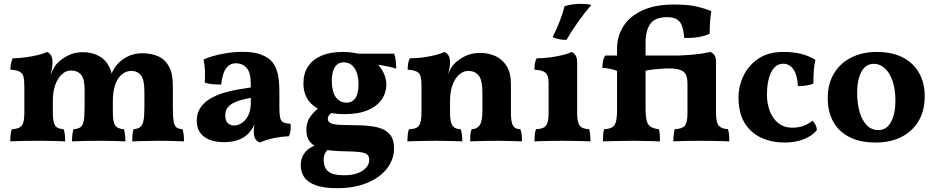

<svg xmlns="http://www.w3.org/2000/svg" viewBox="-20 -740 4914 1009"><path d="M34 3Q34 -14.8 35.6 -31.2Q37.2 -47.6 42 -60.4Q82 -63 95 -80.5Q108 -98 108 -148V-283Q108 -316.8 103.6 -335.6Q99.2 -354.4 83.8 -363Q68.4 -371.6 34.8 -373.8Q34.8 -389 37.4 -404Q40 -419 46.8 -433.6Q78.8 -434 113.6 -438.6Q148.4 -443.2 179 -450.7Q209.6 -458.2 226.8 -467Q238.8 -462.8 247.4 -449.9Q256 -437 256 -412.6Q256 -394.4 251.8 -373.7Q247.6 -353 237.2 -308.8L230.2 -308.4Q248.4 -354.4 258.5 -374.5Q268.6 -394.6 277 -403.4Q298.4 -427.6 334.2 -446.7Q370 -465.8 415.2 -465.8Q462.6 -465.8 499.4 -445.9Q536.2 -426 555.2 -386.6Q567 -365.6 567 -342.2H562.2Q578.4 -384.6 598.4 -403.8Q618 -426.2 651.4 -443.2Q684.8 -460.2 728.2 -460.2Q777.2 -460.2 813.3 -443.2Q849.4 -426.2 868.9 -388.9Q888.4 -351.6 888.4 -289.4V-176.8Q888.4 -126.8 892.2 -102.8Q896 -78.8 907.1 -70.6Q918.2 -62.4 938.8 -61Q943.6 -47.2 945.2 -31Q946.8 -14.8 946.8 3Q921.4 1.4 888 0.7Q854.6 0 819.2 0Q795.6 0 768.9 0.5Q742.2 1 717.4 1.5Q692.6 2 675 3Q675 -17.2 676.3 -31.8Q677.6 -46.4 681.8 -61Q702.4 -62.4 715.2 -71.1Q728 -79.8 733.4 -103.1Q738.8 -126.4 738.8 -170.8V-258.6Q738.8 -322.4 720.2 -344.9Q701.6 -367.4 670.8 -367.4Q642.8 -367.4 620.7 -349.4Q598.6 -331.4 585.8 -295.8Q573 -260.2 573 -207.6V-151.6Q573 -100.2 585.1 -81.6Q597.2 -63 631 -61Q635.2 -49 637.1 -31.9Q639 -14.8 639 3Q615.2 1.4 576.4 0.7Q537.6 0 500.2 0Q462.8 0 424.1 0.7Q385.4 1.4 358.4 3Q358.4 -14.8 360.3 -31.8Q362.2 -48.8 366.4 -61Q388.8 -62.4 401.9 -70.8Q415 -79.2 419.8 -103.4Q424.6 -127.6 424.6 -176.8V-267.2Q424.6 -325.2 406 -347.3Q387.4 -369.4 352.4 -369.4Q326.8 -369.4 305.3 -349.9Q283.8 -330.4 270.7 -294.8Q257.6 -259.2 257.6 -209.6V-151.6Q257.6 -98.6 269 -80.8Q280.4 -63 314.4 -61Q319.2 -47.8 320.8 -31.3Q322.4 -14.8 322.4 3Q306 2 279.9 1.2Q253.8 0.4 225.9 0.2Q198 0 175.8 0Q153.6 0 126.1 0.2Q98.6 0.4 73.7 1.2Q48.8 2 34 3Z M1346 9Q1328.4 2.2 1321 -11.7Q1313.6 -25.6 1313.6 -48.8Q1313.6 -61.4 1316.1 -78.7Q1318.6 -96 1324 -111.4L1327.2 -115Q1319.4 -87 1306.2 -65.2Q1293 -43.4 1274.8 -28.8Q1254.2 -11.4 1224.9 -2.2Q1195.6 7 1157.4 7Q1089.6 7 1051.8 -22.1Q1014 -51.2 1014 -105.6Q1014 -144 1031.6 -171.5Q1049.2 -199 1079.3 -218.1Q1109.4 -237.2 1146.3 -249.1Q1183.2 -261 1222.5 -268.2Q1261.8 -275.4 1298.2 -280.6Q1298.2 -308.4 1296.4 -327.2Q1294.6 -346 1289.8 -359.5Q1285 -373 1276 -383Q1264.6 -396.2 1250 -401.9Q1235.4 -407.6 1220.6 -407.6Q1193.6 -407.6 1177.3 -391.3Q1161 -375 1153 -349.5Q1145 -324 1142.2 -295.8Q1116.8 -295.8 1095 -297.6Q1073.2 -299.4 1056 -306.4Q1058 -333.2 1057.1 -364.5Q1056.2 -395.8 1049.8 -427.4Q1092.2 -446 1147.8 -456.8Q1203.4 -467.6 1253.4 -467.6Q1313.8 -467.6 1349.6 -454.1Q1385.4 -440.6 1403.8 -421.8Q1425 -401 1436.6 -363.5Q1448.2 -326 1448.2 -256V-172.4Q1448.2 -139.6 1452.2 -121.7Q1456.2 -103.8 1468.8 -97.4Q1481.4 -91 1506.6 -89.6Q1509 -72.4 1507.1 -55.2Q1505.2 -38 1497.6 -23.8Q1459.4 -22.4 1419.9 -14.4Q1380.4 -6.4 1346 9ZM1210 -80.4Q1230.2 -80.4 1250.5 -93.4Q1270.8 -106.4 1284.5 -133.2Q1298.2 -160 1298.2 -200.4V-225.8Q1267.4 -220.4 1242.6 -213.1Q1217.8 -205.8 1200.1 -195.4Q1182.4 -185 1173.1 -170Q1163.8 -155 1163.8 -133.4Q1163.8 -104.8 1177.6 -92.6Q1191.4 -80.4 1210 -80.4Z M1754.2 249Q1680.6 249 1638.2 233.2Q1595.8 217.4 1578.1 190.1Q1560.4 162.8 1560.4 127.2Q1560.4 89.2 1582.7 61.2Q1605 33.2 1648.6 20.2L1717.2 32.6Q1695 51.8 1688.1 66.1Q1681.2 80.4 1681.2 99Q1681.2 141 1705.2 161Q1729.2 181 1786.6 181Q1849.6 181 1885 157.3Q1920.4 133.6 1920.4 99.6Q1920.4 83 1911.2 73.5Q1902 64 1876.7 60Q1851.4 56 1802.8 55.4Q1759.6 54.8 1721.2 51.2Q1682.8 47.6 1653.4 36.2Q1624 24.8 1607 2.8Q1590 -19.2 1590 -56.6Q1590 -99.2 1612.2 -128.9Q1634.4 -158.6 1662.4 -179.4L1734.8 -156.4Q1720.2 -147.2 1711.4 -137Q1702.6 -126.8 1702.6 -116.4Q1702.6 -98.4 1720.8 -91.5Q1739 -84.6 1774.5 -83.4Q1810 -82.2 1861.4 -81.6Q1918.8 -81 1961.3 -71.2Q2003.8 -61.4 2027.3 -35.4Q2050.8 -9.4 2050.8 40.2Q2050.8 83.2 2029.9 121.1Q2009 159 1970.3 187.6Q1931.6 216.2 1876.8 232.6Q1822 249 1754.2 249ZM1789 -140.2Q1722.8 -140.2 1674.5 -158.5Q1626.2 -176.8 1600.4 -212.8Q1574.6 -248.8 1574.6 -302.2Q1574.6 -353.6 1598.5 -390.2Q1622.4 -426.8 1668.6 -446.9Q1714.8 -467 1781 -467Q1841.4 -467 1884.8 -451.1Q1928.2 -435.2 1956.2 -409.7Q1984.2 -384.2 1997.2 -354.3Q2010.2 -324.4 2010.2 -296.8Q2010.2 -252.2 1985.8 -216.9Q1961.4 -181.6 1912.5 -160.9Q1863.6 -140.2 1789 -140.2ZM1802.2 -200.6Q1831.6 -200.6 1847.8 -224.8Q1864 -249 1864 -296.8Q1864 -349.2 1843.7 -380.8Q1823.4 -412.4 1786.6 -412.4Q1754.4 -412.4 1739 -385.8Q1723.6 -359.2 1723.6 -315.8Q1723.6 -259.2 1744.3 -229.9Q1765 -200.6 1802.2 -200.6ZM2061.8 -379.2Q2044 -385 2025.4 -389.3Q2006.8 -393.6 1988.4 -396.3Q1970 -399 1953.6 -399.4L1854.2 -458H2051.2Q2057.6 -442.6 2059.7 -422.2Q2061.8 -401.8 2061.8 -379.2Z M2195 -208V-292Q2195 -320.4 2190.6 -337.7Q2186.2 -355 2170.8 -363.3Q2155.4 -371.6 2122.4 -373.8Q2122.4 -389.6 2124.7 -405.2Q2127 -420.8 2133.8 -433.6Q2190.6 -434.4 2241.4 -444.7Q2292.2 -455 2315.8 -467Q2329 -461.6 2337 -448.5Q2345 -435.4 2345 -411ZM2665 -148Q2665 -97.2 2676.2 -79.1Q2687.4 -61 2714.4 -61Q2719.8 -47.2 2721.4 -32.2Q2723 -17.2 2723 3Q2701 2 2665.2 1Q2629.4 0 2596 0Q2574.2 0 2545.6 0.5Q2517 1 2491.3 1.5Q2465.6 2 2450.6 3Q2450.6 -14.8 2451.9 -30.9Q2453.2 -47 2458.6 -61Q2485.6 -61 2500.3 -81Q2515 -101 2515 -154.6V-256.8Q2515 -319.4 2495.4 -343.4Q2475.8 -367.4 2440.6 -367.4Q2415.8 -367.4 2394 -348.8Q2372.2 -330.2 2358.6 -294.9Q2345 -259.6 2345 -207.6V-148Q2345 -96.8 2358.5 -78.9Q2372 -61 2400.8 -61Q2406.2 -46 2407.8 -31Q2409.4 -16 2409.4 3Q2394.8 2 2370.6 1.5Q2346.4 1 2319.7 0.5Q2293 0 2270 0Q2247 0 2218.1 0.5Q2189.2 1 2162.6 1.5Q2136 2 2121 3Q2121 -16 2122.9 -33Q2124.8 -50 2129 -61Q2168 -61 2181.5 -79.5Q2195 -98 2195 -148V-292L2345 -411Q2345 -399 2342.3 -383.4Q2339.6 -367.8 2335 -350.8Q2341 -364.8 2347.6 -377.6Q2354.2 -390.4 2364.4 -401.4Q2385.6 -425 2421.3 -443.5Q2457 -462 2503.4 -462Q2545.6 -462 2582.3 -445.9Q2619 -429.8 2642 -394Q2665 -358.2 2665 -299Z M2789 3Q2789 -16 2790.6 -32.3Q2792.2 -48.6 2796.4 -61Q2836.4 -62.2 2849.7 -80.1Q2863 -98 2863 -148V-303.4Q2863 -326.4 2857.6 -341.5Q2852.2 -356.6 2836.2 -364.3Q2820.2 -372 2788.6 -373.8Q2788.6 -389.6 2790.9 -405.2Q2793.2 -420.8 2800 -433.6Q2835.4 -433.6 2872.3 -438.6Q2909.2 -443.6 2939 -451.1Q2968.8 -458.6 2983.2 -467Q2997 -461.6 3005 -448.7Q3013 -435.8 3013 -412.6V-148Q3013 -98 3026.2 -80.1Q3039.4 -62.2 3076.2 -61Q3079.8 -48.6 3081.4 -31.7Q3083 -14.8 3083 3Q3069 2 3045.2 1.5Q3021.4 1 2993.2 0.5Q2965 0 2936.4 0Q2907.8 0 2879.2 0.5Q2850.6 1 2826.8 1.5Q2803 2 2789 3ZM2956.8 -530.4Q2937 -530 2916.7 -534.2Q2896.4 -538.4 2884.2 -544.8Q2907 -590.8 2921.9 -629.4Q2936.8 -668 2946.8 -707.2Q2967 -714.2 2990.9 -717.2Q3014.8 -720.2 3037.6 -719.8Q3051.4 -719.4 3064.6 -718Q3077.8 -716.6 3087.6 -714.6Q3051 -671.2 3017.2 -623.8Q2983.4 -576.4 2956.8 -530.4Z M3148.6 3Q3148.6 -16 3149.6 -31.8Q3150.6 -47.6 3154.8 -61Q3181.8 -62.4 3196.5 -70.8Q3211.2 -79.2 3216.9 -100.1Q3222.6 -121 3222.6 -160.6V-367.4Q3208.2 -373.6 3185.9 -378.3Q3163.6 -383 3145.6 -383Q3145.6 -401.6 3148.9 -418.3Q3152.2 -435 3160.2 -448H3222.6V-483.2Q3222.6 -550.8 3256.9 -603.5Q3291.2 -656.2 3357.7 -686.2Q3424.2 -716.2 3521.4 -716.2Q3599 -716.2 3644.3 -705Q3689.6 -693.8 3718 -681.6Q3713 -649.6 3711.3 -620.6Q3709.6 -591.6 3709.6 -563.2Q3685.4 -550.8 3649.2 -544.9Q3613 -539 3575.6 -541Q3572.6 -580 3564 -603.8Q3555.4 -627.6 3536.6 -638.7Q3517.8 -649.8 3486.4 -649.8Q3422.8 -649.8 3397.7 -614.9Q3372.6 -580 3372.6 -514.2V-448H3539.6Q3580.6 -449 3628.6 -453.6Q3676.6 -458.2 3713.6 -467Q3725.6 -462 3734.2 -450.3Q3742.8 -438.6 3742.8 -416.2V-148Q3742.8 -95.6 3757.5 -79.3Q3772.2 -63 3805.4 -61Q3810.2 -48.4 3811.5 -31.5Q3812.8 -14.6 3812.8 3Q3798 2 3772.5 1.5Q3747 1 3718.3 0.5Q3689.6 0 3665.8 0Q3642 0 3614.4 0.2Q3586.8 0.4 3561.4 1.2Q3536 2 3518.8 3Q3518.8 -16.6 3520.7 -32.9Q3522.6 -49.2 3525.6 -61Q3565.6 -63 3579.2 -79.6Q3592.8 -96.2 3592.8 -146.2V-299.4Q3592.8 -327.6 3585.5 -345.3Q3578.2 -363 3557.2 -371.7Q3536.2 -380.4 3495.2 -380.4Q3475.8 -380.4 3450.5 -378.4Q3425.2 -376.4 3403.9 -373.9Q3382.6 -371.4 3372.6 -368.4V-169Q3372.6 -128 3378.5 -105.6Q3384.4 -83.2 3399.9 -73.7Q3415.4 -64.2 3442.2 -61Q3446.4 -48.4 3447.4 -31.9Q3448.4 -15.4 3448.4 3Q3421.8 2 3385 1Q3348.2 0 3306.2 0Q3264.2 0 3218.5 1Q3172.8 2 3148.6 3Z M4273.2 -56.4Q4246.8 -24.8 4202.9 -7.9Q4159 9 4103.2 9Q4033.6 9 3978.9 -16.9Q3924.2 -42.8 3892.6 -94.8Q3861 -146.8 3861 -227Q3861 -287 3887.4 -342Q3913.8 -397 3965.8 -432Q4017.8 -467 4096 -467Q4151 -467 4191.7 -456.4Q4232.4 -445.8 4265 -425.6Q4258.8 -397.2 4256.6 -367.5Q4254.4 -337.8 4254.4 -300.8Q4237.4 -293.2 4215 -290.3Q4192.6 -287.4 4173 -287.4Q4170.6 -345.4 4149.8 -375.2Q4129 -405 4095.8 -405Q4054.8 -405 4032.6 -359.9Q4010.4 -314.8 4010.4 -241.4Q4010.4 -198.6 4024.5 -158.9Q4038.6 -119.2 4068.5 -94.1Q4098.4 -69 4145 -69Q4177 -69 4203.4 -78.9Q4229.8 -88.8 4249.4 -106Q4258.2 -97.8 4265.1 -84.9Q4272 -72 4273.2 -56.4Z M4581.2 9Q4500 9 4443.9 -19.6Q4387.8 -48.2 4358.9 -100.5Q4330 -152.8 4330 -223.6Q4330 -301.2 4363.8 -355.8Q4397.6 -410.4 4455.8 -438.7Q4514 -467 4586.6 -467Q4670.2 -467 4726.4 -437Q4782.6 -407 4811.1 -354.7Q4839.6 -302.4 4839.6 -233.8Q4839.6 -158.8 4807.8 -104.7Q4776 -50.6 4718.3 -20.8Q4660.6 9 4581.2 9ZM4595.8 -56.4Q4640.2 -56.4 4662.9 -99.9Q4685.6 -143.4 4685.6 -209.2Q4685.6 -273 4669.8 -316.7Q4654 -360.4 4628.4 -382.5Q4602.8 -404.6 4573.6 -404.6Q4528.2 -404.6 4506.3 -361.5Q4484.4 -318.4 4484.4 -254.8Q4484.4 -196.4 4497.3 -151.8Q4510.2 -107.2 4535.1 -81.8Q4560 -56.4 4595.8 -56.4Z"/></svg>

Font: Vollkorn
Style: Regular
Weight: 400
Designer: Friedrich Althausen
Foundry: Friedrich Althausen
Version: Version 4.104